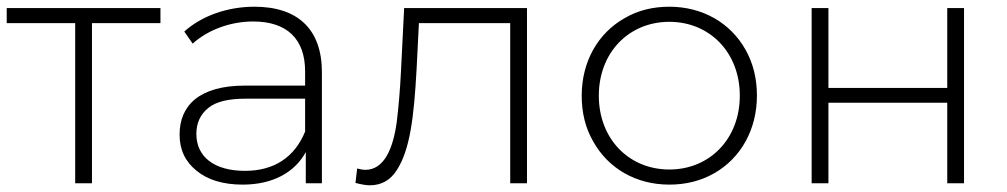

<svg xmlns="http://www.w3.org/2000/svg" viewBox="-21 -546 3000 572"><path d="M-1 -477H203V0H253V-477H457V-522H-1Z M565 -37C598 -10 644 4 702 4C791 4 857 -32 890 -93V0H938V-331C938 -459 866 -526 737 -526C657 -526 580 -499 528 -452L553 -416C597 -456 664 -482 733 -482C834 -482 888 -430 888 -333V-291H709C573 -291 514 -232 514 -145C514 -100 531 -64 565 -37ZM599 -224C622 -243 659 -252 710 -252H888V-154C857 -78 796 -37 709 -37C617 -37 564 -79 564 -147C564 -180 576 -205 599 -224Z M1081 6C1115 6 1142 -9 1161 -39C1200 -99 1212 -194 1220 -338L1227 -477H1499V0H1549V-522H1183L1174 -342C1171 -277 1166 -224 1161 -183C1150 -102 1123 -40 1067 -40C1062 -40 1054 -41 1043 -44L1038 -1C1057 4 1071 6 1081 6Z M1712 -261C1712 -210 1723 -165 1746 -125C1791 -44 1874 4 1973 4C2022 4 2067 -7 2107 -30C2186 -75 2234 -160 2234 -261C2234 -312 2223 -357 2200 -398C2155 -478 2072 -526 1973 -526C1924 -526 1879 -515 1840 -492C1760 -447 1712 -362 1712 -261ZM1763 -261C1763 -390 1853 -481 1973 -481C2093 -481 2183 -390 2183 -261C2183 -132 2093 -41 1973 -41C1853 -41 1763 -132 1763 -261Z M2397 -522V0H2447V-240H2801V0H2851V-522H2801V-284H2447V-522Z"/></svg>

Font: Montserrat Light
Style: Regular
Weight: 300
Designer: Julieta Ulanovsky
Foundry: Julieta Ulanovsky
Version: Version 7.200